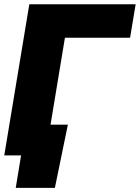

<svg xmlns="http://www.w3.org/2000/svg" viewBox="-20 -748 673 924"><path d="M632.8 -727.5 606 -566.4H292.5L198.7 0H0.5L121.1 -727.5ZM55.7 156.2 81.5 0H34.7L59.6 -147.9H306.6L244.1 156.2Z"/></svg>

Font: Inter 17pt Black
Style: Italic
Weight: 900
Italic angle: -9.3988°
Version: Version 4.001;git-66647c0bb